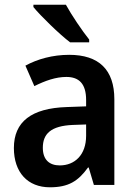

<svg xmlns="http://www.w3.org/2000/svg" viewBox="-20 -786 576 816"><path d="M260 -766H122V-756C152 -719 233 -640 278 -606H359V-618C330 -654 284 -722 260 -766ZM274 -553C204 -553 139 -535 88 -507L126 -420C172 -443 217 -459 262 -459C316 -459 346 -430 346 -361V-334L263 -331C114 -326 39 -269 39 -157C39 -53 98 10 192 10C271 10 312 -16 354 -74H357L379 0H466V-364C466 -490 400 -553 274 -553ZM289 -255 346 -257V-209C346 -128 298 -83 234 -83C191 -83 162 -106 162 -158C162 -217 196 -251 289 -255Z"/></svg>

Font: Noto Sans Arabic SemCond SemBd
Style: Regular
Weight: 600
Width: 4
Designer: Monotype Design Team, Nadine Chahine, Nizar Qandah and Khaled Hosny
Foundry: Monotype Imaging Inc.
Version: Version 2.012